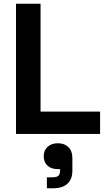

<svg xmlns="http://www.w3.org/2000/svg" viewBox="-20 -720 582 1032"><path d="M518 0H66V-700H198V-120H518ZM265 292H232V233H262Q285 233 294 224.5Q303 216 303 195V189H290Q255 189 235 170Q215 151 215 120Q215 88 236 69Q257 50 291 50Q327 50 348 71Q369 92 369 130V198Q369 243 342.5 267.5Q316 292 265 292Z"/></svg>

Font: Rootstock Sans Headline
Style: Bold
Weight: 700
Designer: Florian Karsten
Foundry: Florian Karsten
Version: Version 2.000;FEAKit 1.0